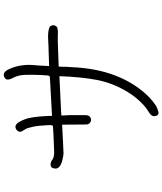

<svg xmlns="http://www.w3.org/2000/svg" viewBox="61 -894 878 1040"><g transform="rotate(-90 500.0 -374.0)"><path d="M863.3 -547.9Q878.9 -544.9 882.3 -531.2Q885.7 -517.6 876 -506.8Q868.2 -497.1 823.2 -500H794.9Q753.9 -499 686.5 -496.1Q672.9 -495.1 659.2 -495.1L658.2 -465.8Q658.2 -460 658.2 -453.6Q658.2 -447.3 657.2 -439Q656.2 -430.7 656.2 -426.8Q647.5 -194.3 530.3 -45.9Q494.1 0 451.2 29.3Q444.3 34.2 434.6 38.1Q424.8 42 415 44.9Q405.3 47.9 397.9 41.5Q390.6 35.2 390.6 20.5Q391.6 5.9 411.1 -5.9Q415 -8.8 417 -9.8Q438.5 -22.5 459 -43Q493.2 -75.2 521.5 -121.1Q569.3 -199.2 586.9 -287.1Q603.5 -376 607.4 -491.2Q532.2 -487.3 422.9 -482.4Q410.2 -481.4 394.5 -480.5V-465.8Q396.5 -447.3 396.5 -424.8V-357.4Q397.5 -330.1 384.8 -324.2Q371.1 -315.4 358.4 -323.2Q345.7 -331.1 345.7 -346.7Q345.7 -412.1 344.7 -476.6Q223.6 -469.7 203.1 -469.7Q192.4 -467.8 177.2 -470.2Q162.1 -472.7 144.5 -477.5Q127 -482.4 116.2 -492.2Q104.5 -502.9 107.4 -517.6Q110.4 -539.1 127 -539.1Q144.5 -539.1 156.2 -528.3Q169.9 -519.5 196.3 -519.5Q329.1 -524.4 336.9 -526.4Q339.8 -527.3 340.8 -530.3Q341.8 -532.2 341.8 -536.1H342.8Q341.8 -555.7 340.8 -572.3Q338.9 -605.5 335 -627Q327.1 -665 321.3 -673.8Q320.3 -675.8 314.5 -684.6Q309.6 -692.4 307.6 -696.8Q305.7 -701.2 306.6 -708Q307.6 -714.8 313.5 -720.7Q327.1 -732.4 338.9 -728.5Q350.6 -724.6 359.4 -709Q368.2 -693.4 373.5 -679.2Q378.9 -665 380.9 -654.3Q390.6 -608.4 392.6 -531.2Q522.5 -539.1 605.5 -543Q606.4 -543 608.4 -546.9Q611.3 -549.8 611.3 -556.6Q616.2 -618.2 614.3 -681.6Q613.3 -705.1 606.4 -722.7V-723.6Q605.5 -727.5 601.6 -735.4Q583 -768.6 591.8 -781.2Q596.7 -787.1 605.5 -791H606.4Q617.2 -794.9 626.5 -789.1Q635.7 -783.2 642.6 -770.5Q648.4 -758.8 651.4 -751Q654.3 -743.2 658.2 -730.5Q666 -705.1 668 -675.8Q669.9 -646.5 665 -599.6Q662.1 -557.6 662.1 -546.9Q733.4 -548.8 779.3 -550.8Q785.2 -550.8 799.3 -551.8Q813.5 -552.7 821.8 -552.7Q830.1 -552.7 842.3 -551.8Q854.5 -550.8 863.3 -547.9Z"/></g></svg>

Font: irohamaru Light
Style: Regular
Weight: 200
Designer: [Source Han Sans]
Ryoko NISHIZUKA  (kana & ideographs); Paul D. Hunt (Latin, Greek & Cyrillic); Wenlong ZHANG  (bopomofo
Version: Version 1.01